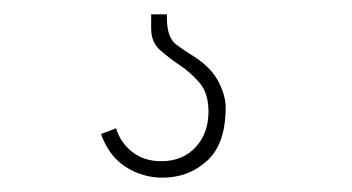

<svg xmlns="http://www.w3.org/2000/svg" viewBox="-20 -20 492 268"><path d="M295 130Q295 181 269 204.5Q243 228 207 228Q179 228 155.5 213Q132 198 121 167Q127 165 132 163Q137 161 142 159Q148 179 164.5 192Q181 205 205 205Q235 205 253 185.5Q271 166 271 136Q271 110 258.5 95.5Q246 81 231 71Q216 61 203.5 50Q191 39 191 20V0H213V6Q213 33 227 43Q241 53 254 61Q276 76 285.5 95Q295 114 295 130Z"/></svg>

Font: Josefin Slab Light
Style: Regular
Weight: 300
Designer: Santiago Orozco
Foundry: Typemade
Version: Version 2.000